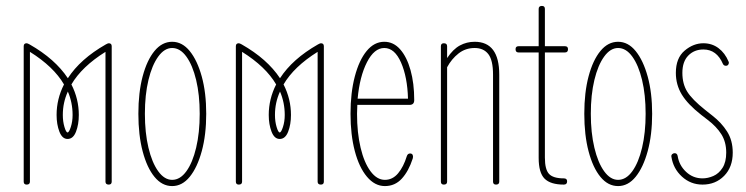

<svg xmlns="http://www.w3.org/2000/svg" viewBox="-20 -623 2518 648"><path d="M70 0Q60 0 60 -10V-467Q60 -477 70 -477Q73 -477 80 -473Q166 -424 209 -359Q251 -424 337 -473Q344 -477 347 -477Q357 -477 357 -467V-10Q357 0 347 0Q336 0 336 -10V-448Q256 -398 221 -338Q246 -289 246 -235Q246 -203 236.5 -178.5Q227 -154 208 -154Q190 -154 180.5 -178.5Q171 -203 171 -235Q171 -289 196 -338Q161 -398 81 -448V-10Q81 0 70 0ZM192 -235Q192 -213 197.5 -194.5Q203 -176 208 -176Q213 -176 219 -194.5Q225 -213 225 -235Q225 -277 209 -314Q192 -277 192 -235Z M561 5Q527 5 501.5 -26Q476 -57 461.5 -112Q447 -167 447 -239Q447 -311 461.5 -365.5Q476 -420 501.5 -451Q527 -482 561 -482Q595 -482 620.5 -450.5Q646 -419 661 -364.5Q676 -310 676 -239Q676 -168 661 -113Q646 -58 620.5 -26.5Q595 5 561 5ZM561 -16Q588 -16 609 -45Q630 -74 642 -124.5Q654 -175 654 -239Q654 -303 642 -353Q630 -403 609 -432Q588 -461 561 -461Q535 -461 514 -432Q493 -403 481 -353Q469 -303 469 -239Q469 -175 481 -124.5Q493 -74 514 -45Q535 -16 561 -16Z M786 0Q776 0 776 -10V-467Q776 -477 786 -477Q789 -477 796 -473Q882 -424 925 -359Q967 -424 1053 -473Q1060 -477 1063 -477Q1073 -477 1073 -467V-10Q1073 0 1063 0Q1052 0 1052 -10V-448Q972 -398 937 -338Q962 -289 962 -235Q962 -203 952.5 -178.5Q943 -154 924 -154Q906 -154 896.5 -178.5Q887 -203 887 -235Q887 -289 912 -338Q877 -398 797 -448V-10Q797 0 786 0ZM908 -235Q908 -213 913.5 -194.5Q919 -176 924 -176Q929 -176 935 -194.5Q941 -213 941 -235Q941 -277 925 -314Q908 -277 908 -235Z M1279 5Q1245 5 1218.5 -26.5Q1192 -58 1177.5 -113Q1163 -168 1163 -239Q1163 -310 1177.5 -365Q1192 -420 1217.5 -451Q1243 -482 1277 -482Q1308 -482 1330.5 -456.5Q1353 -431 1365.5 -386.5Q1378 -342 1378 -285Q1378 -269 1362 -269H1186Q1185 -254 1185 -239Q1185 -175 1197 -124.5Q1209 -74 1230.5 -45Q1252 -16 1279 -16Q1305 -16 1323.5 -38Q1342 -60 1353 -96Q1356 -105 1364 -105Q1371 -105 1373 -99.5Q1375 -94 1373 -88Q1359 -45 1336 -20Q1313 5 1279 5ZM1277 -461Q1243 -461 1218.5 -413Q1194 -365 1187 -290H1357Q1355 -363 1333.5 -412Q1312 -461 1277 -461Z M1478 0Q1468 0 1468 -10V-467Q1468 -477 1478 -477Q1489 -477 1489 -467V-427Q1509 -457 1532 -469.5Q1555 -482 1582 -482Q1665 -482 1665 -371V-10Q1665 0 1654 0Q1644 0 1644 -10V-371Q1644 -420 1628 -440.5Q1612 -461 1582 -461Q1551 -461 1527.5 -442.5Q1504 -424 1489 -396V-10Q1489 0 1478 0Z M1883 0Q1838 0 1818 -20Q1798 -40 1798 -90V-446H1730Q1720 -446 1720 -457Q1720 -467 1730 -467H1798V-593Q1798 -603 1809 -603Q1819 -603 1819 -593V-467H1887Q1897 -467 1897 -457Q1897 -446 1887 -446H1819V-91Q1819 -51 1833 -36Q1847 -21 1883 -21Q1894 -21 1894 -11Q1894 0 1883 0Z M2066 5Q2032 5 2006.5 -26Q1981 -57 1966.5 -112Q1952 -167 1952 -239Q1952 -311 1966.5 -365.5Q1981 -420 2006.5 -451Q2032 -482 2066 -482Q2100 -482 2125.5 -450.5Q2151 -419 2166 -364.5Q2181 -310 2181 -239Q2181 -168 2166 -113Q2151 -58 2125.5 -26.5Q2100 5 2066 5ZM2066 -16Q2093 -16 2114 -45Q2135 -74 2147 -124.5Q2159 -175 2159 -239Q2159 -303 2147 -353Q2135 -403 2114 -432Q2093 -461 2066 -461Q2040 -461 2019 -432Q1998 -403 1986 -353Q1974 -303 1974 -239Q1974 -175 1986 -124.5Q1998 -74 2019 -45Q2040 -16 2066 -16Z M2351 0Q2311 0 2281.5 -27Q2252 -54 2246 -94Q2245 -99 2248.5 -102.5Q2252 -106 2257 -106Q2265 -106 2267 -97Q2272 -65 2295.5 -43Q2319 -21 2351 -21Q2369 -21 2387.5 -29Q2406 -37 2418.5 -56.5Q2431 -76 2431 -108Q2431 -144 2414.5 -170Q2398 -196 2369 -218L2347 -235Q2301 -271 2281 -304Q2261 -337 2261 -377Q2261 -427 2290.5 -452Q2320 -477 2354 -477Q2383 -477 2405 -460.5Q2427 -444 2439 -415Q2441 -411 2438.5 -406Q2436 -401 2430 -401Q2423 -401 2420 -407Q2399 -456 2354 -456Q2323 -456 2303 -435.5Q2283 -415 2283 -377Q2283 -340 2299.5 -313.5Q2316 -287 2360 -252L2384 -233Q2415 -209 2434 -179Q2453 -149 2453 -108Q2453 -59 2424 -29.5Q2395 0 2351 0Z"/></svg>

Font: Zen Loop
Style: Regular
Weight: 400
Designer: Yoshimichi Ohira
Foundry: A-1 Corp ZenFonts
Version: Version 1.000; ttfautohint (v1.8.3)